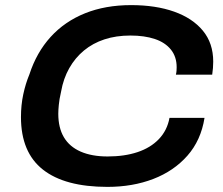

<svg xmlns="http://www.w3.org/2000/svg" viewBox="-20 -719 874 751"><path d="M400 12Q234 12 148 -55.5Q62 -123 62 -261Q62 -308 71 -350Q80 -392 95 -428Q123 -514 178 -574.5Q233 -635 312.5 -667Q392 -699 493 -699Q589 -699 661 -673.5Q733 -648 773.5 -599Q814 -550 814 -478Q814 -466 813 -453Q812 -440 810 -427H668Q670 -435 670.5 -442.5Q671 -450 671 -456Q671 -497 648.5 -525Q626 -553 585.5 -566.5Q545 -580 490 -580Q434 -580 388.5 -565Q343 -550 308.5 -521.5Q274 -493 251 -452.5Q228 -412 219 -361Q215 -344 213 -331.5Q211 -319 210 -308.5Q209 -298 208.5 -290Q208 -282 208 -274Q208 -219 230 -182Q252 -145 295.5 -126Q339 -107 401 -107Q467 -107 518 -124Q569 -141 601.5 -175Q634 -209 643 -258H780Q766 -170 713 -110Q660 -50 579.5 -19Q499 12 400 12Z"/></svg>

Font: Archivo SemiExpanded SemiBold
Style: Italic
Weight: 600
Width: 6
Italic angle: -10°
Designer: Hector Gatti
Foundry: Omnibus-Type
Version: Version 2.001